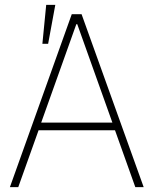

<svg xmlns="http://www.w3.org/2000/svg" viewBox="-20 -765 628 785"><path d="M20.5 0 273.4 -707H313.5L567.4 0H533.2L450.2 -232.4H137.7L54.7 0ZM439.5 -263.7 295.9 -666H292L148.4 -263.7ZM168.9 -745.1H206.1L176.8 -585.9H153.3Z"/></svg>

Font: Pretendard JP Thin
Style: Regular
Weight: 100
Designer: Base glyphs from Inter by Rasmus Andersson; Hangeul glyphs from Noto Sans CJK(Source Han Sans) by Jang Soo-young and Kan
Foundry: Kil Hyung-jin
Version: Version 1.309